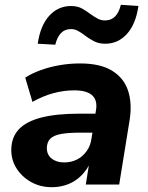

<svg xmlns="http://www.w3.org/2000/svg" viewBox="-20 -768 615 799"><path d="M196 11Q147 11 108.5 -11Q70 -33 48 -68.5Q26 -104 27 -147Q28 -198 59 -230.5Q90 -263 152.5 -279Q215 -295 312 -295H390L378 -216H314Q265 -216 234.5 -210.5Q204 -205 190 -191.5Q176 -178 175 -154Q174 -125 194.5 -108.5Q215 -92 247 -92Q276 -92 300 -104Q324 -116 340.5 -139Q357 -162 361 -193L379 -307Q387 -349 364.5 -370.5Q342 -392 289 -392Q246 -392 203 -380.5Q160 -369 115 -344L85 -445Q113 -463 150.5 -476.5Q188 -490 229.5 -497Q271 -504 313 -504Q397 -504 446 -474Q495 -444 512.5 -392Q530 -340 520 -272L476 0H337L353 -100H360Q344 -63 319 -38Q294 -13 262.5 -1Q231 11 196 11ZM210 -582 137 -586Q148 -662 185 -702.5Q222 -743 276 -743Q304 -743 324 -731Q344 -719 360 -707Q374 -697 387.5 -690Q401 -683 417 -683Q443 -683 459 -699.5Q475 -716 483 -748L556 -743Q545 -667 508 -626.5Q471 -586 418 -586Q390 -586 369 -597.5Q348 -609 331 -622Q318 -632 304.5 -639.5Q291 -647 275 -647Q250 -647 234 -630.5Q218 -614 210 -582Z"/></svg>

Font: Nunito Sans 11pt ExtraBold
Style: Italic
Weight: 800
Italic angle: -9°
Version: Version 3.101;gftools[0.9.27]